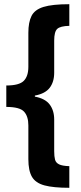

<svg xmlns="http://www.w3.org/2000/svg" viewBox="-20 -735 387 914"><path d="M310 159Q234 159 191.5 147.5Q149 136 132 106.5Q115 77 115 23V-138Q115 -181 94.5 -203.5Q74 -226 10 -226V-328Q71 -328 93 -350Q115 -372 115 -417V-579Q115 -629 130 -659Q145 -689 187 -702Q229 -715 310 -715V-612Q267 -611 252.5 -597.5Q238 -584 238 -542V-389Q238 -345 216.5 -317Q195 -289 146 -280V-275Q195 -266 216.5 -237.5Q238 -209 238 -166V-15Q238 10 242 25Q246 40 261.5 47.5Q277 55 310 56Z"/></svg>

Font: Noto Sans Gujarati ExtraCondensed
Style: Bold
Weight: 700
Width: 2
Designer: Jelle Bosma - Monotype Design Team, Universal Thirst
Foundry: Monotype Imaging Inc.
Version: Version 2.106; ttfautohint (v1.8.4.7-5d5b)